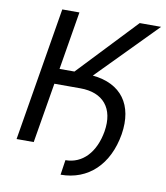

<svg xmlns="http://www.w3.org/2000/svg" viewBox="-94 -804 888 1030"><g transform="rotate(10 350.0 -289.5)"><path d="M188.6 -327.4H330.3C455.3 -327.4 519.2 -250.4 498.2 -122.5C478.3 -5.7 410.9 66.1 318.2 66.1L306.1 147.4C456.3 147.4 562.9 45.8 591.3 -123.2C617.5 -286.9 540.5 -391.3 384.2 -406.2L699.6 -727.3H583.1L283.4 -410.5H202.1L254.6 -727.3H161.2L40.5 0H133.9Z"/></g></svg>

Font: Margiela Sans Text
Style: Italic
Weight: 400
Italic angle: -9.39999°
Designer: Stefan Endress, Andreas Faust
Version: Version 1.100;FEAKit 1.0